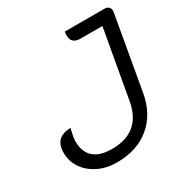

<svg xmlns="http://www.w3.org/2000/svg" viewBox="-163 -834 942 976"><g transform="rotate(-30 307.5 -345.5)"><path d="M36 -169Q36 -216 59.5 -238Q83 -260 130 -262Q125 -244 121 -223Q117 -202 117 -189Q117 -127 153 -95Q189 -63 260 -63Q429 -63 458 -230L529 -629H401Q347 -629 347 -679Q347 -686 349 -700H583Q599 -700 608 -689Q617 -678 614 -662L538 -230Q518 -117 441.5 -54Q365 9 247 9Q188 9 139.5 -14.5Q91 -38 63.5 -78.5Q36 -119 36 -169Z"/></g></svg>

Font: K2D Light
Style: Italic
Weight: 300
Italic angle: -10°
Designer: Katatrad Aksorn Co.,Ltd.
Foundry: Cadson Demak Co.,Ltd.
Version: Version 1.000; ttfautohint (v1.6)